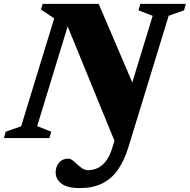

<svg xmlns="http://www.w3.org/2000/svg" viewBox="-52 -702 965 976"><path d="M633.5 -252.5 539 36 277.5 -603 309.5 -625 137 -61 208.5 -32.5 199 0H-32L-23 -32.5L55.5 -60L223.5 -608.5L156 -653.5L165 -682.5H449.5ZM601 45.5Q579.5 115 546.8 161.5Q514 208 466.8 231Q419.5 254 354 254Q290 254 260.5 231.5Q231 209 231 174.5Q231 145 248.2 124.8Q265.5 104.5 295 104.5Q306 104.5 317.5 113.5Q329 122.5 341 134Q353 145.5 366.5 154.2Q380 163 395.5 163Q422 163 445.2 151.8Q468.5 140.5 487.5 115.5Q506.5 90.5 519 49L724 -621.5L652 -649.5L661.5 -682.5H893L883.5 -649.5L805.5 -622Z"/></svg>

Font: Newsreader ExtraBold
Style: Italic
Weight: 800
Italic angle: -17°
Designer: Hugues Gentile
Foundry: Production Type
Version: Version 1.003